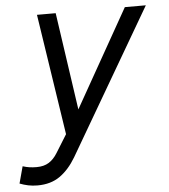

<svg xmlns="http://www.w3.org/2000/svg" viewBox="-66 -572 737 838"><g transform="rotate(-5 302.5 -153.0)"><path d="M234 110Q203 162 163 190Q123 218 65 218Q43 218 24 214Q5 210 -13 203L7 129Q23 134 37 136Q51 138 68 138Q100 138 121.5 124.5Q143 111 159 85L208 6L127 -524H209L271 -97L512 -524H604Z"/></g></svg>

Font: Fragment Mono SC
Style: Italic
Weight: 400
Italic angle: -12°
Monospace: yes
Designer: Wei Huang based on Nimbus Sans by URW Studio, based on Helvetica by Max Miedinger.
Foundry: Wei Huang
Version: Version 1.012; ttfautohint (v1.8.4.7-5d5b)